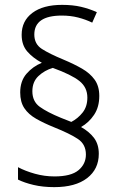

<svg xmlns="http://www.w3.org/2000/svg" viewBox="-20 -781 495 789"><path d="M63 -401Q63 -448 89 -478Q115 -508 152 -523Q115 -543 92 -569.5Q69 -596 69 -638Q69 -695 113 -728Q157 -761 235 -761Q279 -761 313 -753Q347 -745 378 -731L359 -688Q332 -701 301 -709Q270 -717 234 -717Q121 -717 121 -639Q121 -600 152 -580Q183 -560 241 -536Q284 -518 317 -499Q350 -480 369 -453.5Q388 -427 388 -387Q388 -341 366.5 -309Q345 -277 313 -259Q347 -240 366.5 -214Q386 -188 386 -149Q386 -86 338 -49Q290 -12 203 -12Q156 -12 118 -21Q80 -30 54 -43V-94Q84 -78 123.5 -67Q163 -56 204 -56Q272 -56 302.5 -81.5Q333 -107 333 -146Q333 -188 300 -210Q267 -232 202 -258Q160 -275 128.5 -293Q97 -311 80 -336.5Q63 -362 63 -401ZM113 -406Q113 -364 143.5 -342Q174 -320 230 -297L273 -280Q300 -294 319.5 -318.5Q339 -343 339 -380Q339 -422 306.5 -448Q274 -474 197 -502Q163 -492 138 -468.5Q113 -445 113 -406Z"/></svg>

Font: Noto Sans Kannada SemiCondensed Light
Style: Regular
Weight: 300
Width: 4
Designer: Jelle Bosma - Monotype Design Team
Foundry: Monotype Imaging Inc.
Version: Version 2.005; ttfautohint (v1.8.4.7-5d5b)